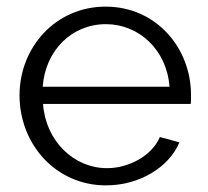

<svg xmlns="http://www.w3.org/2000/svg" viewBox="-20 -550 627 580"><path d="M300 10C401 10 490 -44 522 -120L463 -136C439 -80 370 -42 303 -42C203 -42 118 -124 110 -236H556C557 -240 557 -252 557 -263C557 -406 451 -530 299 -530C149 -530 39 -408 39 -262C39 -114 149 10 300 10ZM109 -288C117 -398 197 -477 300 -477C400 -477 484 -399 492 -288Z"/></svg>

Font: Raleway Reg
Style: Regular
Weight: 400
Designer: Matt McInerney, Pablo Impallari, Rodrigo Fuenzalida
Foundry: Matt McInerney, Pablo Impallari, Rodrigo Fuenzalida
Version: Version 3.00 July 28, 2015